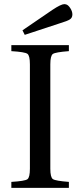

<svg xmlns="http://www.w3.org/2000/svg" viewBox="-20 -911 389 931"><path d="M35 0V-29Q101 -33 113 -42Q125 -51 125 -93V-599Q125 -641 113 -650Q101 -659 35 -663V-692H314V-663Q249 -658 236.5 -649.5Q224 -641 224 -599V-93Q224 -51 236.5 -42.5Q249 -34 314 -29V0ZM89 -764 234 -863Q276 -891 292 -891Q293 -891 295.5 -890.5Q298 -890 299 -890Q310 -888 320.5 -872Q331 -856 331 -841Q331 -825 319 -817Q307 -809 270 -798L100 -742Z"/></svg>

Font: Heuristica
Style: Regular
Weight: 400
Version: Version 1.0.1 ; ttfautohint (v1.4.1)